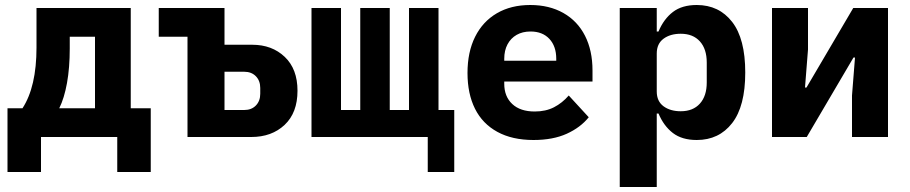

<svg xmlns="http://www.w3.org/2000/svg" viewBox="-20 -548 3640 768"><path d="M10 -115H70Q126 -201 126 -358V-516H503V-115H583V140H449V0H144V140H10ZM360 -115V-401H259V-354Q259 -277 248 -216Q237 -155 217 -115Z M730 -401H615V-516H878V-369H989Q1068 -369 1119 -320.5Q1170 -272 1170 -185Q1170 -97 1118.5 -48.5Q1067 0 985 0H730ZM957 -108Q986 -108 1003.5 -126Q1021 -144 1021 -173V-196Q1021 -225 1003.5 -243Q986 -261 957 -261H878V-108Z M1691 0H1226V-516H1344V-108H1421V-516H1539V-108H1616V-516H1734V-108H1797V140H1691Z M1850 -256Q1850 -340 1880.5 -401Q1911 -462 1967.5 -495Q2024 -528 2101 -528Q2177 -528 2233.5 -496Q2290 -464 2320 -405Q2350 -346 2350 -266V-222H1997V-213Q1997 -162 2029 -132Q2061 -102 2119 -102Q2163 -102 2196 -119Q2229 -136 2255 -166L2335 -79Q2302 -38 2247 -13Q2192 12 2114 12Q2029 12 1969.5 -20.5Q1910 -53 1880 -113Q1850 -173 1850 -256ZM1997 -313V-305H2205V-313Q2205 -363 2177.5 -392.5Q2150 -422 2102 -422Q2070 -422 2046.5 -408.5Q2023 -395 2010 -370.5Q1997 -346 1997 -313Z M2459 -516H2607V-422H2614Q2635 -472 2671.5 -500Q2708 -528 2767 -528Q2856 -528 2908.5 -460.5Q2961 -393 2961 -258Q2961 -123 2908.5 -55.5Q2856 12 2767 12Q2708 12 2671.5 -16Q2635 -44 2614 -94H2607V200H2459ZM2807 -218V-298Q2807 -352 2779.5 -382.5Q2752 -413 2703 -413Q2661 -413 2634 -393Q2607 -373 2607 -334V-182Q2607 -143 2634 -123Q2661 -103 2703 -103Q2752 -103 2779.5 -133.5Q2807 -164 2807 -218Z M3068 -516H3212V-350L3200 -198H3206L3393 -516H3532V0H3388V-166L3400 -318H3394L3207 0H3068Z"/></svg>

Font: iA Writer Mono V
Style: Regular
Weight: 400
Designer: Mike Abbink, Paul van der Laan, Pieter van Rosmalen
Foundry: Bold Monday
Version: Version 2.000